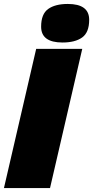

<svg xmlns="http://www.w3.org/2000/svg" viewBox="-28 -951 471 971"><path d="M388 -704 225 0H-8L155 -704ZM288 -736Q180 -736 180 -816Q180 -880 215.5 -905.5Q251 -931 315 -931Q423 -931 423 -851Q423 -787 387.5 -761.5Q352 -736 288 -736Z"/></svg>

Font: Prodigy Sans Black
Style: Italic
Weight: 900
Italic angle: -13°
Designer: Wei Huang
Foundry: Wei Huang
Version: Version 1.003; ttfautohint (v1.8.3)